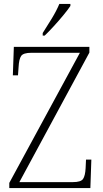

<svg xmlns="http://www.w3.org/2000/svg" viewBox="-20 -951 519 971"><path d="M27 0V-26L384 -684H138Q98 -684 87 -668Q76 -652 74 -612L71 -570H45L50 -714H432V-685L78 -30H349Q389 -30 400 -46Q411 -62 413 -101L415 -144H442L437 0ZM196 -784Q218 -818 242 -857.5Q266 -897 280 -931H336V-921Q325 -904 302 -876Q279 -848 253 -819.5Q227 -791 206 -771H196Z"/></svg>

Font: Noto Serif Lao SemiCondensed ExtraLight
Style: Regular
Weight: 200
Width: 4
Designer: Monotype Design Team
Foundry: Monotype Imaging Inc.
Version: Version 2.003; ttfautohint (v1.8.4.7-5d5b)